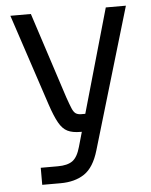

<svg xmlns="http://www.w3.org/2000/svg" viewBox="-51 -548 625 793"><g transform="rotate(-5 261.0 -151.5)"><path d="M417.3 -505H500.7L327 80Q306.7 149 267.2 175.5Q227.7 202 168 202H92V131.3H163Q203 131.3 224 116.2Q245 101 256.7 58.7ZM106.7 -505 222.3 -149.7Q233 -119 239.8 -102.7Q246.7 -86.3 255.3 -80.5Q264 -74.7 277.7 -74.7H336.3V-2H268.7Q235 -2 214.7 -12.2Q194.3 -22.3 179.2 -49.2Q164 -76 147.3 -126L21.7 -505Z"/></g></svg>

Font: 42dot Sans Light
Style: Regular
Weight: 300
Designer: 42dot
Version: Version 1.000